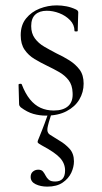

<svg xmlns="http://www.w3.org/2000/svg" viewBox="-20 -419 378 714"><path d="M96 -322Q96 -295 109.5 -276.5Q123 -258 144.5 -245.5Q166 -233 189 -221Q215 -209 238 -194.5Q261 -180 276 -160Q291 -140 291 -108Q291 -76 275 -49Q259 -22 227.5 -5.5Q196 11 151 11Q127 11 104 4.5Q81 -2 57 -20Q55 -22 53 -25Q51 -28 51 -32L49 -104Q49 -107 54.5 -107.5Q60 -108 61 -105Q74 -71 91.5 -49.5Q109 -28 131 -18Q153 -8 180 -8Q215 -8 233.5 -24.5Q252 -41 250 -74Q249 -103 235 -121Q221 -139 200 -151Q179 -163 156 -174Q131 -186 108.5 -199.5Q86 -213 71.5 -234Q57 -255 57 -288Q57 -326 77 -350.5Q97 -375 127.5 -387Q158 -399 191 -399Q209 -399 227 -395.5Q245 -392 262 -384Q271 -380 271 -373Q271 -358 270 -341Q269 -324 269 -304Q269 -302 263 -302Q257 -302 257 -304Q257 -327 240.5 -344Q224 -361 200.5 -370Q177 -379 154 -379Q127 -379 111.5 -365Q96 -351 96 -322ZM172 2Q159 41 156.5 57.5Q154 74 165 81.5Q176 89 201 104Q222 116 238.5 134Q255 152 255 181Q255 202 245 223.5Q235 245 213 260Q191 275 156 275Q131 275 112.5 266Q94 257 94 239Q94 226 102.5 219Q111 212 122 212Q134 212 139.5 218.5Q145 225 149.5 234Q154 243 161.5 249.5Q169 256 185 256Q222 256 222 215Q222 189 203.5 168.5Q185 148 136 122Q121 114 120 110Q119 106 126 91Q133 74 137 63.5Q141 53 146 40Q151 27 160 1Z"/></svg>

Font: Cormorant Garamond Light Light
Style: Regular
Weight: 300
Version: Version 4.001